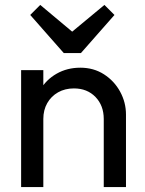

<svg xmlns="http://www.w3.org/2000/svg" viewBox="-20 -760 588 780"><path d="M401.5 0V-276.5Q401.5 -331.2 367.9 -366Q334.2 -400.8 280.2 -400.8Q244 -400.8 215.9 -384.9Q187.8 -369 171.9 -341Q156 -313 156 -276.8L118.5 -297.8Q118.5 -352 142.9 -394.1Q167.2 -436.2 210 -460.6Q252.8 -485 306.2 -485Q360.5 -485 402.4 -458.1Q444.2 -431.2 468 -387.6Q491.8 -344 491.8 -294.5V0ZM65.8 0V-475H156V0ZM404.2 -740 445 -699.2 308.8 -544.5H239L102.8 -699.2L143.5 -740L303.8 -605.8L243.2 -606.5Z"/></svg>

Font: Outfit Thin
Style: Regular
Weight: 100
Designer: Rodrigo Fuenzalida
Foundry: fragTYPE
Version: Version 1.100;gftools[0.9.27]